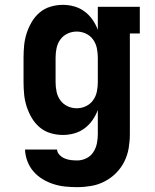

<svg xmlns="http://www.w3.org/2000/svg" viewBox="-20 -548 640 791"><path d="M298 223Q273 223 248.5 220.5Q224 218 200.5 210.5Q177 203 155.5 190Q134 177 118 158.5Q102 140 93 116.5Q84 93 83 68H215Q216 81 225.5 90.5Q235 100 247 105Q259 110 272 111.5Q285 113 298 113Q317 113 335 104.5Q353 96 364 79.5Q375 63 379 43.5Q383 24 383 5V-95Q375 -73 361 -53Q347 -33 328 -19Q309 -5 286 1.5Q263 8 239 8Q213 8 188 0.5Q163 -7 143.5 -23.5Q124 -40 111 -62Q98 -84 90 -108.5Q82 -133 79.5 -158.5Q77 -184 77 -210V-310Q77 -336 79.5 -361.5Q82 -387 90 -411.5Q98 -436 111 -458Q124 -480 143.5 -496.5Q163 -513 188 -520.5Q213 -528 239 -528Q263 -528 286 -521.5Q309 -515 328 -501Q347 -487 361 -467Q375 -447 383 -425V-520H556V-410H515V5Q515 34 510 63Q505 92 492 118Q479 144 458 165Q437 186 411 199.5Q385 213 356 218Q327 223 298 223ZM296 -102Q316 -102 334 -110.5Q352 -119 363.5 -135Q375 -151 379 -170.5Q383 -190 383 -210V-310Q383 -330 379 -349.5Q375 -369 363.5 -385Q352 -401 334 -409.5Q316 -418 296 -418Q276 -418 258 -409.5Q240 -401 228.5 -385Q217 -369 213 -349.5Q209 -330 209 -310V-210Q209 -190 213 -170.5Q217 -151 228.5 -135Q240 -119 258 -110.5Q276 -102 296 -102Z"/></svg>

Font: Iosevka HT Extrabold Extended
Style: Regular
Weight: 800
Width: 7
Monospace: yes
Designer: Belleve Invis
Foundry: Belleve Invis
Version: Version 32.3.0; ttfautohint (v1.8.4)